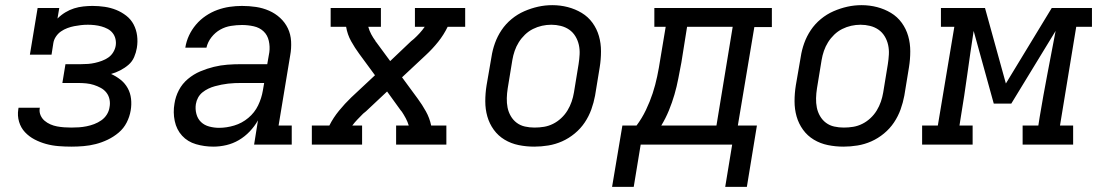

<svg xmlns="http://www.w3.org/2000/svg" viewBox="-20 -561 4257 745"><path d="M257 8Q232 8 207 6Q182 4 158.5 -2.5Q135 -9 114 -20Q93 -31 77 -48Q61 -65 54 -88.5Q47 -112 51 -137Q51 -138 51.5 -140Q52 -142 52 -143H135Q135 -143 134.5 -142Q134 -141 134 -140Q132 -126 137.5 -113.5Q143 -101 153 -92.5Q163 -84 175.5 -78.5Q188 -73 201.5 -70.5Q215 -68 229 -67Q243 -66 257 -66Q272 -66 286.5 -67Q301 -68 316 -71Q331 -74 345.5 -79.5Q360 -85 373 -94Q386 -103 394.5 -116.5Q403 -130 405 -145Q408 -160 405 -175Q402 -190 393 -201.5Q384 -213 371 -220Q358 -227 344 -231.5Q330 -236 314.5 -237.5Q299 -239 283 -239H222L234 -312H295Q309 -312 322 -313Q335 -314 348.5 -317Q362 -320 375.5 -325Q389 -330 400.5 -338Q412 -346 419.5 -358.5Q427 -371 429 -384Q431 -397 428 -410Q425 -423 417 -433Q409 -443 397.5 -449Q386 -455 373.5 -458.5Q361 -462 347.5 -463.5Q334 -465 321 -465Q307 -465 294 -463.5Q281 -462 268 -459.5Q255 -457 241.5 -452Q228 -447 216.5 -439Q205 -431 197 -419Q189 -407 187 -394L180 -349H96L126 -530H210L203 -489Q217 -503 233.5 -513Q250 -523 267.5 -528.5Q285 -534 303.5 -536Q322 -538 339 -538Q363 -538 386.5 -534.5Q410 -531 431 -522.5Q452 -514 470 -500Q488 -486 498.5 -466Q509 -446 512 -422.5Q515 -399 511 -375Q508 -357 500.5 -339.5Q493 -322 478.5 -309.5Q464 -297 446.5 -288Q429 -279 411 -274Q431 -265 448 -251.5Q465 -238 475.5 -219Q486 -200 488.5 -177.5Q491 -155 487 -132Q483 -108 471.5 -85.5Q460 -63 440.5 -46.5Q421 -30 398 -19Q375 -8 351.5 -2Q328 4 304 6Q280 8 257 8Z M808 8Q773 8 740.5 -1.5Q708 -11 686.5 -34.5Q665 -58 658 -91.5Q651 -125 657 -159Q661 -186 674 -211Q687 -236 709 -254.5Q731 -273 757 -284Q783 -295 809.5 -301.5Q836 -308 862.5 -310Q889 -312 916 -312H1017L1025 -358Q1028 -380 1023 -402.5Q1018 -425 1002.5 -439.5Q987 -454 964.5 -459Q942 -464 919 -464Q898 -464 876 -460.5Q854 -457 834.5 -446Q815 -435 800.5 -416.5Q786 -398 781 -376H699Q703 -401 713.5 -423.5Q724 -446 740.5 -465.5Q757 -485 778.5 -499.5Q800 -514 823.5 -522.5Q847 -531 871 -534.5Q895 -538 919 -538Q947 -538 973.5 -534Q1000 -530 1024 -519.5Q1048 -509 1067 -491.5Q1086 -474 1097 -451Q1108 -428 1109.5 -400.5Q1111 -373 1106 -346L1061 -74H1112V0H966L981 -94Q968 -71 949 -51Q930 -31 907 -17.5Q884 -4 858.5 2Q833 8 808 8ZM830 -65Q859 -65 889 -74Q919 -83 943.5 -103.5Q968 -124 981.5 -152Q995 -180 1000 -210L1005 -239H916Q903 -239 890.5 -238.5Q878 -238 865 -236.5Q852 -235 839.5 -232.5Q827 -230 814 -226.5Q801 -223 788.5 -217Q776 -211 765.5 -202.5Q755 -194 748.5 -182Q742 -170 740 -157Q737 -138 742 -119Q747 -100 760 -87.5Q773 -75 792 -70Q811 -65 830 -65Z M1190 0V-74H1258Q1273 -104 1295.5 -131.5Q1318 -159 1343 -183L1435 -269L1374 -352Q1357 -375 1342.5 -401Q1328 -427 1323 -457H1263V-530H1458V-457H1409Q1413 -442 1420.5 -428Q1428 -414 1437 -402V-401Q1438 -400 1439 -398.5Q1440 -397 1441 -396L1494 -324L1575 -401Q1578 -403 1580.5 -405.5Q1583 -408 1586 -410Q1586 -410 1586 -410Q1586 -410 1586 -410Q1598 -421 1608.5 -432.5Q1619 -444 1628 -457H1590V-530H1785V-457H1717Q1702 -426 1680 -398.5Q1658 -371 1632 -347L1540 -261L1601 -178Q1618 -155 1632.5 -129Q1647 -103 1653 -74H1712V0H1517V-74H1566Q1562 -88 1554.5 -102Q1547 -116 1539 -128L1538 -129Q1537 -130 1536 -131.5Q1535 -133 1534 -134L1482 -206L1400 -129Q1397 -127 1394.5 -124.5Q1392 -122 1389 -120Q1389 -120 1389 -120Q1389 -120 1389 -120Q1378 -109 1367 -97.5Q1356 -86 1347 -74H1385V0Z M2053 8Q2022 8 1992.5 2Q1963 -4 1938 -19Q1913 -34 1896 -57.5Q1879 -81 1871 -109Q1863 -137 1863 -168Q1863 -199 1868 -230L1887 -340Q1891 -367 1900.5 -393.5Q1910 -420 1926 -444Q1942 -468 1965 -487Q1988 -506 2014.5 -517.5Q2041 -529 2068 -535Q2095 -541 2123 -541Q2154 -541 2183 -533.5Q2212 -526 2237 -511Q2262 -496 2279 -472.5Q2296 -449 2304 -421Q2312 -393 2312 -362Q2312 -331 2307 -300L2289 -190Q2284 -163 2274.5 -136.5Q2265 -110 2249 -86Q2233 -62 2210 -43Q2187 -24 2161 -12.5Q2135 -1 2107.5 3.5Q2080 8 2053 8ZM2054 -66Q2073 -66 2091 -69Q2109 -72 2126 -80.5Q2143 -89 2157.5 -102.5Q2172 -116 2182 -132.5Q2192 -149 2198 -166.5Q2204 -184 2207 -202L2225 -312Q2228 -331 2229 -350Q2230 -369 2226 -387Q2222 -405 2212.5 -420.5Q2203 -436 2188.5 -446Q2174 -456 2156 -460.5Q2138 -465 2119 -465Q2101 -465 2083 -461Q2065 -457 2048 -448.5Q2031 -440 2017 -426.5Q2003 -413 1993 -397Q1983 -381 1977 -363.5Q1971 -346 1968 -328L1950 -218Q1947 -199 1946.5 -180Q1946 -161 1949.5 -143.5Q1953 -126 1962 -110.5Q1971 -95 1985 -84.5Q1999 -74 2017 -70Q2035 -66 2054 -66Z M2355 164 2395 -74H2450Q2471 -102 2486.5 -134.5Q2502 -167 2512.5 -199Q2523 -231 2530 -264.5Q2537 -298 2542 -331L2563 -457H2519V-530H2975V-456H2907L2843 -74H2917L2878 164H2794L2821 0H2466L2439 164ZM2546 -74H2760L2823 -457H2646L2624 -319Q2618 -288 2612 -256.5Q2606 -225 2597 -194Q2588 -163 2575.5 -132.5Q2563 -102 2546 -74Z M3253 8Q3222 8 3192.5 2Q3163 -4 3138 -19Q3113 -34 3096 -57.5Q3079 -81 3071 -109Q3063 -137 3063 -168Q3063 -199 3068 -230L3087 -340Q3091 -367 3100.5 -393.5Q3110 -420 3126 -444Q3142 -468 3165 -487Q3188 -506 3214.5 -517.5Q3241 -529 3268 -535Q3295 -541 3323 -541Q3354 -541 3383 -533.5Q3412 -526 3437 -511Q3462 -496 3479 -472.5Q3496 -449 3504 -421Q3512 -393 3512 -362Q3512 -331 3507 -300L3489 -190Q3484 -163 3474.5 -136.5Q3465 -110 3449 -86Q3433 -62 3410 -43Q3387 -24 3361 -12.5Q3335 -1 3307.5 3.5Q3280 8 3253 8ZM3254 -66Q3273 -66 3291 -69Q3309 -72 3326 -80.5Q3343 -89 3357.5 -102.5Q3372 -116 3382 -132.5Q3392 -149 3398 -166.5Q3404 -184 3407 -202L3425 -312Q3428 -331 3429 -350Q3430 -369 3426 -387Q3422 -405 3412.5 -420.5Q3403 -436 3388.5 -446Q3374 -456 3356 -460.5Q3338 -465 3319 -465Q3301 -465 3283 -461Q3265 -457 3248 -448.5Q3231 -440 3217 -426.5Q3203 -413 3193 -397Q3183 -381 3177 -363.5Q3171 -346 3168 -328L3150 -218Q3147 -199 3146.5 -180Q3146 -161 3149.5 -143.5Q3153 -126 3162 -110.5Q3171 -95 3185 -84.5Q3199 -74 3217 -70Q3235 -66 3254 -66Z M3558 0V-74H3619L3683 -457H3631V-530H3802L3883 -237L4061 -530H4217V-457H4156L4093 -74H4144V0H3948V-74H4009L4014 -106Q4028 -190 4044 -273.5Q4060 -357 4076 -441L3904 -159H3836L3758 -441Q3745 -357 3733.5 -273.5Q3722 -190 3708 -106L3703 -74H3754V0Z"/></svg>

Font: Iosevka Curly Slab ExObl
Style: Regular
Weight: 400
Width: 7
Italic angle: -9°
Monospace: yes
Designer: Belleve Invis
Foundry: Belleve Invis
Version: Version 11.1.0; ttfautohint (v1.8.3)